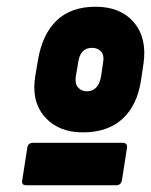

<svg xmlns="http://www.w3.org/2000/svg" viewBox="-20 -687 448 570"><path d="M226 -294Q153 -294 112.5 -340.5Q72 -387 85 -463L93 -510Q106 -586 148.5 -626.5Q191 -667 264 -667Q338 -667 377.5 -620.5Q417 -574 406 -498L399 -451Q388 -375 344 -334.5Q300 -294 226 -294ZM238 -416Q272 -416 280 -460L286 -501Q290 -523 280 -534Q270 -545 253 -545Q218 -545 212 -501L205 -460Q202 -438 212 -427Q222 -416 238 -416ZM58 -137Q43 -137 46 -152L61 -248Q63 -263 78 -263H344Q359 -263 357 -248L342 -152Q339 -137 325 -137Z"/></svg>

Font: Sofia Sans ExtraBlack
Style: Italic
Weight: 1000
Italic angle: -9°
Designer: Botio Nikoltchev, Ani Petrova
Foundry: lettersoup
Version: Version 4.100; ttfautohint (v1.8.4.7-5d5b)